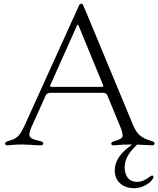

<svg xmlns="http://www.w3.org/2000/svg" viewBox="-20 -764 837 1015"><path d="M397.7 -735.1 394.2 -727.3 111.5 -103.7C86.6 -50.4 73.5 -32 30.5 -20.6C10.3 -14.9 7.1 -12.1 7.1 -5C7.1 0.7 11.4 4.3 17.8 4.3C35.5 4.3 51.1 -0.7 99.4 0C141.3 0.7 168.7 4.3 193.2 4.3C203.1 4.3 208.8 0.4 208.8 -5C208.8 -12.1 206.3 -14.9 185.4 -19.9C125.4 -33 123.9 -45.8 156.2 -113.6L217.3 -250L217.7 -251.1L220.5 -257.5C226.6 -269.5 233.3 -273.4 250.7 -273.4H519.9C537.6 -273.4 542.6 -269.9 547.9 -258.9L620 -83.8C634.2 -41.5 634.2 -33.4 590.9 -19.9C571 -14.2 568.2 -11 568.2 -5C568.2 1.4 572.1 4.3 581 4.3C598.4 4.3 610.8 -0.4 677.6 0H679C658.4 14.9 586.6 62.5 586.6 137.1C586.6 190.3 623.6 230.8 688.9 230.8C745.7 230.8 791.2 189.6 791.2 170.5C791.2 166.5 788.4 164.1 784.1 164.1C780.9 164.1 776.6 166.9 774.1 168.7C753.2 184.3 731.5 197.4 705.3 197.4C655.5 197.4 639.2 159.1 639.2 120.7C639.2 73.2 664.8 40.1 704.2 0.4C749.6 1.4 770.2 4.3 784.1 4.3C793 4.3 797.2 0.7 796.9 -5.7C797.2 -11.7 794.7 -14.6 774.9 -20.6C726.9 -35.9 704.5 -52.2 682.5 -105.1L433.2 -705.3H432.9L419.7 -736.5C416.9 -743.3 414.4 -744.3 409.1 -744.3C404.5 -744.3 400.6 -741.8 397.7 -735.1ZM245.7 -313.2 381.7 -617.5 386.7 -628.2C389.6 -634.2 391.7 -634.9 394.2 -631.4L525.6 -312.5C527.3 -306.8 524.9 -305 517.8 -304.7H252.8C245.7 -304.7 243.3 -307.2 245.7 -313.2Z"/></svg>

Font: Margiela Serif Light
Style: Regular
Weight: 300
Designer: Andreas Faust, Stefan Endress
Version: Version 1.002;FEAKit 1.0